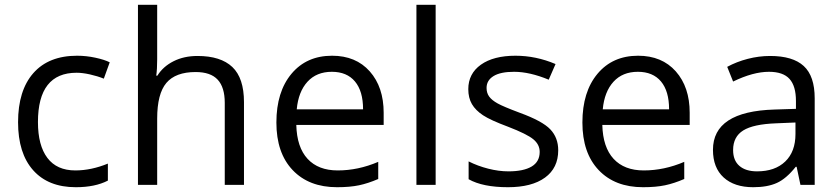

<svg xmlns="http://www.w3.org/2000/svg" viewBox="-20 -780 3538 810"><path d="M299.8 9.8Q183.6 9.8 119.9 -61.8Q56.2 -133.3 56.2 -264.2Q56.2 -398.4 120.8 -471.7Q185.5 -544.9 305.2 -544.9Q343.8 -544.9 382.3 -536.6Q420.9 -528.3 442.9 -517.1L418 -448.2Q391.1 -459 359.4 -466.1Q327.6 -473.1 303.2 -473.1Q140.1 -473.1 140.1 -265.1Q140.1 -166.5 179.9 -113.8Q219.7 -61 297.9 -61Q364.7 -61 435.1 -89.8V-18.1Q381.3 9.8 299.8 9.8Z M928.2 0V-346.2Q928.2 -411.6 898.4 -443.8Q868.7 -476.1 805.2 -476.1Q720.7 -476.1 681.9 -430.2Q643.1 -384.3 643.1 -279.8V0H562V-759.8H643.1V-529.8Q643.1 -488.3 639.2 -460.9H644Q668 -499.5 712.2 -521.7Q756.3 -543.9 813 -543.9Q911.1 -543.9 960.2 -497.3Q1009.3 -450.7 1009.3 -349.1V0Z M1401.9 9.8Q1283.2 9.8 1214.6 -62.5Q1146 -134.8 1146 -263.2Q1146 -392.6 1209.7 -468.8Q1273.4 -544.9 1380.9 -544.9Q1481.4 -544.9 1540 -478.8Q1598.6 -412.6 1598.6 -304.2V-252.9H1230Q1232.4 -158.7 1277.6 -109.9Q1322.8 -61 1404.8 -61Q1491.2 -61 1575.7 -97.2V-24.9Q1532.7 -6.3 1494.4 1.7Q1456.1 9.8 1401.9 9.8ZM1379.9 -477.1Q1315.4 -477.1 1277.1 -435.1Q1238.8 -393.1 1231.9 -318.8H1511.7Q1511.7 -395.5 1477.5 -436.3Q1443.4 -477.1 1379.9 -477.1Z M1817.9 0H1736.8V-759.8H1817.9Z M2335 -146Q2335 -71.3 2279.3 -30.8Q2223.6 9.8 2123 9.8Q2016.6 9.8 1957 -23.9V-99.1Q1995.6 -79.6 2039.8 -68.4Q2084 -57.1 2125 -57.1Q2188.5 -57.1 2222.7 -77.4Q2256.8 -97.7 2256.8 -139.2Q2256.8 -170.4 2229.7 -192.6Q2202.6 -214.8 2124 -245.1Q2049.3 -272.9 2017.8 -293.7Q1986.3 -314.5 1970.9 -340.8Q1955.6 -367.2 1955.6 -403.8Q1955.6 -469.2 2008.8 -507.1Q2062 -544.9 2154.8 -544.9Q2241.2 -544.9 2323.7 -509.8L2294.9 -443.8Q2214.4 -477.1 2148.9 -477.1Q2091.3 -477.1 2062 -459Q2032.7 -440.9 2032.7 -409.2Q2032.7 -387.7 2043.7 -372.6Q2054.7 -357.4 2079.1 -343.8Q2103.5 -330.1 2172.9 -304.2Q2268.1 -269.5 2301.5 -234.4Q2335 -199.2 2335 -146Z M2692.9 9.8Q2574.2 9.8 2505.6 -62.5Q2437 -134.8 2437 -263.2Q2437 -392.6 2500.7 -468.8Q2564.5 -544.9 2671.9 -544.9Q2772.5 -544.9 2831.1 -478.8Q2889.6 -412.6 2889.6 -304.2V-252.9H2521Q2523.4 -158.7 2568.6 -109.9Q2613.8 -61 2695.8 -61Q2782.2 -61 2866.7 -97.2V-24.9Q2823.7 -6.3 2785.4 1.7Q2747.1 9.8 2692.9 9.8ZM2670.9 -477.1Q2606.4 -477.1 2568.1 -435.1Q2529.8 -393.1 2522.9 -318.8H2802.7Q2802.7 -395.5 2768.6 -436.3Q2734.4 -477.1 2670.9 -477.1Z M3356.9 0 3340.8 -76.2H3336.9Q3296.9 -25.9 3257.1 -8.1Q3217.3 9.8 3157.7 9.8Q3078.1 9.8 3033 -31.2Q2987.8 -72.3 2987.8 -147.9Q2987.8 -310.1 3247.1 -317.9L3337.9 -320.8V-354Q3337.9 -417 3310.8 -447Q3283.7 -477.1 3224.1 -477.1Q3157.2 -477.1 3072.8 -436L3047.9 -498Q3087.4 -519.5 3134.5 -531.7Q3181.6 -543.9 3229 -543.9Q3324.7 -543.9 3370.8 -501.5Q3417 -459 3417 -365.2V0ZM3173.8 -57.1Q3249.5 -57.1 3292.7 -98.6Q3335.9 -140.1 3335.9 -214.8V-263.2L3254.9 -259.8Q3158.2 -256.3 3115.5 -229.7Q3072.8 -203.1 3072.8 -147Q3072.8 -103 3099.4 -80.1Q3126 -57.1 3173.8 -57.1Z"/></svg>

Font: Samim FD
Style: FD
Weight: 400
Foundry: DejaVu fonts team - Redesigned by Saber Rastikerdar
Version: Version 4.0.5